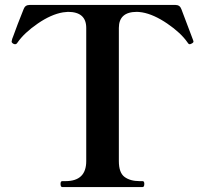

<svg xmlns="http://www.w3.org/2000/svg" viewBox="-20 -757 824 777"><path d="M232 0Q225 0 225 -13Q225 -24 232 -24H245Q329 -24 329 -105V-644Q329 -709 255 -709Q249 -709 235 -707Q187 -699 132.5 -661.5Q78 -624 51 -585Q47 -578 41 -578Q38 -578 34 -580Q27 -584 27 -589Q29 -601 33 -609Q49 -654 76 -721Q82 -737 100 -737H690Q708 -737 714 -720L756 -609L762 -593L763 -589Q763 -584 754 -580Q750 -578 748 -578Q743 -578 739 -585Q712 -624 657 -661.5Q602 -699 555 -707Q541 -709 534 -709Q461 -709 461 -644V-105Q461 -58 484 -41Q507 -24 545 -24H557Q564 -24 564 -13Q564 0 557 0Z"/></svg>

Font: Shippori Mincho B1
Style: Bold
Weight: 700
Designer: FONTDASU
Foundry: FONTDASU / Google Inc. / but / Adobe
Version: Version 3.110; ttfautohint (v1.8.3)